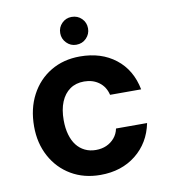

<svg xmlns="http://www.w3.org/2000/svg" viewBox="-82 -787 775 870"><g transform="rotate(-10 306.0 -352.0)"><path d="M311 12Q235 12 176.5 -22.5Q118 -57 85 -118Q52 -179 52 -256Q52 -338 85 -400.5Q118 -463 176.5 -498Q235 -533 311 -533Q409 -533 475 -481.5Q541 -430 559 -338H416Q407 -376 378.5 -397Q350 -418 310 -418Q272 -418 245 -399Q218 -380 203.5 -345Q189 -310 189 -261Q189 -224 197.5 -194.5Q206 -165 221.5 -145Q237 -125 259.5 -114Q282 -103 310 -103Q337 -103 358.5 -112.5Q380 -122 395.5 -140Q411 -158 416 -183H559Q541 -94 474.5 -41Q408 12 311 12ZM305 -588Q279 -588 260.5 -607Q242 -626 242 -652Q242 -679 260.5 -697.5Q279 -716 305 -716Q333 -716 351.5 -697.5Q370 -679 370 -652Q370 -626 351.5 -607Q333 -588 305 -588Z"/></g></svg>

Font: DM Sans 10pt
Style: Bold
Weight: 700
Version: Version 4.004;gftools[0.9.30]